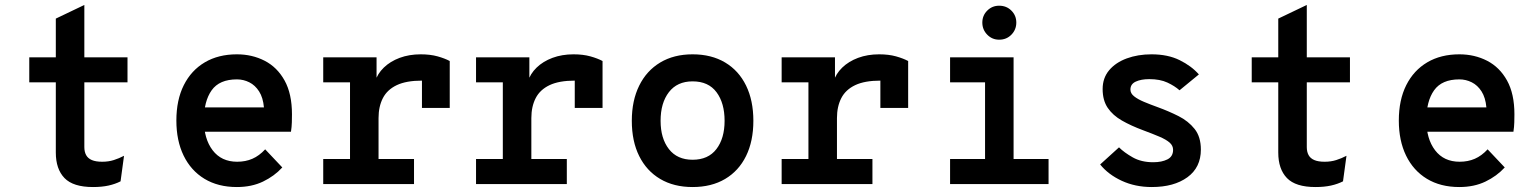

<svg xmlns="http://www.w3.org/2000/svg" viewBox="-20 -742 6200 774"><path d="M355 12Q275 12 240 -24.2Q205 -60.5 205 -127V-410H98V-511H205V-667L320 -722V-511H494V-410H320V-149Q320 -130 327.2 -116.8Q334.5 -103.5 350.2 -96.8Q366 -90 392 -90Q417.5 -90 438.8 -96.8Q460 -103.5 480 -114L466 -11Q444.5 0 417.5 6Q390.5 12 355 12Z M935 12Q859 12 804.2 -21.2Q749.5 -54.5 720.2 -114.8Q691 -175 691 -256Q691 -339 721 -398.8Q751 -458.5 805.8 -490.8Q860.5 -523 935 -523Q996.5 -523 1047 -497Q1097.5 -471 1127.2 -417.5Q1157 -364 1157 -281Q1157 -267.5 1156.5 -249Q1156 -230.5 1153 -211H779V-309H1044Q1040.5 -348.5 1024.5 -373.5Q1008.5 -398.5 985 -410.2Q961.5 -422 935 -422Q864.5 -422 833.2 -378Q802 -334 802 -258Q802 -182.5 837.2 -136.2Q872.5 -90 936 -90Q970 -90 997.5 -102Q1025 -114 1049 -140L1118 -67Q1086 -32 1040.2 -10Q994.5 12 935 12Z M1283 0V-101H1391V-410H1283V-511H1498V-398L1492 -413Q1501.5 -444.5 1527.2 -469.5Q1553 -494.5 1591.2 -508.8Q1629.5 -523 1676 -523Q1714.5 -523 1744 -514.8Q1773.5 -506.5 1793 -496V-307H1681V-462L1730 -412Q1715 -414.5 1702.2 -415.8Q1689.5 -417 1681 -417Q1618 -417 1579.5 -398.8Q1541 -380.5 1523.5 -346.5Q1506 -312.5 1506 -266V-101H1649V0Z M1899 0V-101H2007V-410H1899V-511H2114V-398L2108 -413Q2117.5 -444.5 2143.2 -469.5Q2169 -494.5 2207.2 -508.8Q2245.5 -523 2292 -523Q2330.5 -523 2360 -514.8Q2389.5 -506.5 2409 -496V-307H2297V-462L2346 -412Q2331 -414.5 2318.2 -415.8Q2305.5 -417 2297 -417Q2234 -417 2195.5 -398.8Q2157 -380.5 2139.5 -346.5Q2122 -312.5 2122 -266V-101H2265V0Z M2772 12Q2696.5 12 2641.5 -20.5Q2586.5 -53 2556.8 -112.8Q2527 -172.5 2527 -255Q2527 -336.5 2556.8 -396.8Q2586.5 -457 2641.5 -490Q2696.5 -523 2772 -523Q2848 -523 2903 -490.2Q2958 -457.5 2987.5 -397.2Q3017 -337 3017 -255Q3017 -173 2987.5 -113Q2958 -53 2903 -20.5Q2848 12 2772 12ZM2772 -98Q2835 -98 2868 -141Q2901 -184 2901 -255Q2901 -326.5 2868.5 -370.2Q2836 -414 2772 -414Q2710 -414 2676.5 -370.5Q2643 -327 2643 -255Q2643 -184 2676.5 -141Q2710 -98 2772 -98Z M3131 0V-101H3239V-410H3131V-511H3346V-398L3340 -413Q3349.5 -444.5 3375.2 -469.5Q3401 -494.5 3439.2 -508.8Q3477.5 -523 3524 -523Q3562.5 -523 3592 -514.8Q3621.5 -506.5 3641 -496V-307H3529V-462L3578 -412Q3563 -414.5 3550.2 -415.8Q3537.5 -417 3529 -417Q3466 -417 3427.5 -398.8Q3389 -380.5 3371.5 -346.5Q3354 -312.5 3354 -266V-101H3497V0Z M3951 0V-511H4066V0ZM3810 0V-101H4207V0ZM3810 -410V-511H4026V-410ZM4007.8 -582Q3979.5 -582 3959.8 -602.2Q3940 -622.5 3940 -651Q3940 -679.5 3959.8 -699.2Q3979.5 -719 4007.8 -719Q4037.5 -719 4057.2 -699.2Q4077 -679.5 4077 -651Q4077 -622.5 4057.2 -602.2Q4037.5 -582 4007.8 -582Z M4623 12Q4556.5 12 4502 -13.2Q4447.5 -38.5 4415 -79L4491 -148Q4512 -127 4546.5 -107.5Q4581 -88 4629 -88Q4663.5 -88 4686.2 -99.5Q4709 -111 4709 -138Q4709 -155 4695 -167.2Q4681 -179.5 4654 -191Q4627 -202.5 4588 -217Q4539.5 -235 4502.8 -256Q4466 -277 4445.5 -307.2Q4425 -337.5 4425 -383Q4425 -427.5 4451.2 -458.8Q4477.5 -490 4522.2 -506.5Q4567 -523 4622 -523Q4688 -523 4735.5 -499.5Q4783 -476 4813 -442L4735 -378Q4715.5 -395.5 4686 -409.2Q4656.5 -423 4613 -423Q4580 -423 4558.5 -413Q4537 -403 4537 -381Q4537 -365.5 4551.8 -353.8Q4566.5 -342 4591.5 -331.5Q4616.5 -321 4647 -310Q4691 -294 4730.8 -274Q4770.5 -254 4795.8 -222.2Q4821 -190.5 4821 -139Q4821 -67 4766.8 -27.5Q4712.5 12 4623 12Z M5283 12Q5203 12 5168 -24.2Q5133 -60.5 5133 -127V-410H5026V-511H5133V-667L5248 -722V-511H5422V-410H5248V-149Q5248 -130 5255.2 -116.8Q5262.5 -103.5 5278.2 -96.8Q5294 -90 5320 -90Q5345.5 -90 5366.8 -96.8Q5388 -103.5 5408 -114L5394 -11Q5372.5 0 5345.5 6Q5318.5 12 5283 12Z M5863 12Q5787 12 5732.2 -21.2Q5677.5 -54.5 5648.2 -114.8Q5619 -175 5619 -256Q5619 -339 5649 -398.8Q5679 -458.5 5733.8 -490.8Q5788.5 -523 5863 -523Q5924.5 -523 5975 -497Q6025.5 -471 6055.2 -417.5Q6085 -364 6085 -281Q6085 -267.5 6084.5 -249Q6084 -230.5 6081 -211H5707V-309H5972Q5968.5 -348.5 5952.5 -373.5Q5936.5 -398.5 5913 -410.2Q5889.5 -422 5863 -422Q5792.5 -422 5761.2 -378Q5730 -334 5730 -258Q5730 -182.5 5765.2 -136.2Q5800.5 -90 5864 -90Q5898 -90 5925.5 -102Q5953 -114 5977 -140L6046 -67Q6014 -32 5968.2 -10Q5922.5 12 5863 12Z"/></svg>

Font: Overpass Mono Light
Style: Regular
Weight: 300
Monospace: yes
Designer: Delve Withrington, Dave Bailey
Foundry: Delve Fonts LLC
Version: Version 4.000